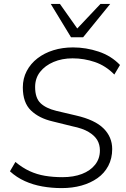

<svg xmlns="http://www.w3.org/2000/svg" viewBox="-20 -956 647 984"><path d="M296 8Q245 8 197 -0.5Q149 -9 107 -28Q65 -47 31 -78L59 -126Q95 -96 132 -79Q169 -62 210.5 -55Q252 -48 300 -48Q357 -48 400 -64.5Q443 -81 467.5 -112Q492 -143 492 -185Q492 -215 478.5 -238Q465 -261 434.5 -279.5Q404 -298 350 -309L249 -334Q180 -350 138.5 -390Q97 -430 97 -508Q97 -554 117 -592Q137 -630 172 -657Q207 -684 253.5 -698.5Q300 -713 354 -713Q421 -713 485.5 -691.5Q550 -670 595 -623L566 -574Q522 -619 466.5 -638Q411 -657 352 -657Q298 -657 254.5 -638.5Q211 -620 185.5 -587.5Q160 -555 160 -510Q160 -454 187.5 -427.5Q215 -401 268 -388L370 -364Q466 -342 510.5 -298Q555 -254 555 -192Q555 -144 535 -106Q515 -68 479.5 -43Q444 -18 397.5 -5Q351 8 296 8ZM344 -765 240 -936H287L376 -810L495 -936H545L406 -765Z"/></svg>

Font: Nunito Sans 12pt ExtraLight 12pt Light
Style: Italic
Weight: 300
Italic angle: -9°
Version: Version 3.101;gftools[0.9.27]